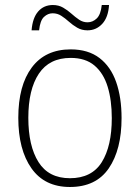

<svg xmlns="http://www.w3.org/2000/svg" viewBox="-20 -736 559 766"><path d="M465 -265Q465 -139 414 -64.5Q363 10 259 10Q158 10 105.5 -64.5Q53 -139 53 -266Q53 -395 107 -467Q161 -539 262 -539Q332 -539 377 -504.5Q422 -470 443.5 -408.5Q465 -347 465 -265ZM93 -266Q93 -154 133.5 -89.5Q174 -25 259 -25Q346 -25 386 -89Q426 -153 426 -265Q426 -336 409.5 -390Q393 -444 357 -474.5Q321 -505 262 -505Q177 -505 135 -442Q93 -379 93 -266ZM106 -615Q110 -665 132.5 -690.5Q155 -716 191 -716Q214 -716 232 -705.5Q250 -695 265 -681.5Q280 -668 295.5 -657.5Q311 -647 329 -647Q350 -647 366 -662.5Q382 -678 386 -716H415Q412 -667 388 -641Q364 -615 329 -615Q306 -615 288 -625.5Q270 -636 255 -649.5Q240 -663 224.5 -673Q209 -683 190 -683Q171 -683 155.5 -668.5Q140 -654 136 -615Z"/></svg>

Font: Noto Sans Arabic SemCond ExtLt
Style: Regular
Weight: 200
Width: 4
Designer: Monotype Design Team, Nadine Chahine, Nizar Qandah and Khaled Hosny
Foundry: Monotype Imaging Inc.
Version: Version 2.012; ttfautohint (v1.8.4.7-5d5b)